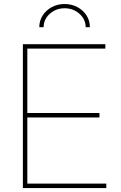

<svg xmlns="http://www.w3.org/2000/svg" viewBox="-20 -951 610 971"><path d="M95.7 0V-727.5H512.7V-705.1H118.2V-379.4H482.9V-356.9H118.2V-22.5H517.6V0ZM306.6 -930.7Q342.3 -930.7 371.6 -915Q400.9 -899.4 417.7 -872.8Q434.6 -846.2 434.6 -813.5H413.1Q413.1 -853.5 381.8 -881.3Q350.6 -909.2 306.6 -909.2Q263.2 -909.2 231.9 -881.3Q200.7 -853.5 200.7 -813.5H178.7Q178.7 -846.2 195.8 -872.8Q212.9 -899.4 241.9 -915Q271 -930.7 306.6 -930.7Z"/></svg>

Font: Inter 24pt Thin
Style: Regular
Weight: 250
Designer: Rasmus Andersson
Foundry: rsms
Version: Version 4.001;git-66647c0bb